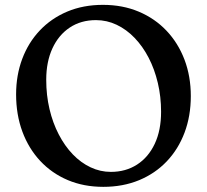

<svg xmlns="http://www.w3.org/2000/svg" viewBox="-20 -736 835 775"><path d="M395.6 -716.4Q474.8 -716.4 540 -689Q605.1 -661.6 652.1 -612Q699.1 -562.4 724.7 -495.2Q750.2 -427.9 750.2 -348.2Q750.2 -267.7 724.9 -200.6Q699.6 -133.5 652.9 -84.5Q606.2 -35.5 541.2 -8.6Q476.2 18.2 396.8 18.2Q318 18.2 253.3 -9.2Q188.7 -36.7 142.1 -86.7Q95.5 -136.7 70.2 -205Q45 -273.3 45 -355Q45 -432.4 69.7 -498.2Q94.4 -564.1 140.6 -613Q186.8 -661.9 251.4 -689.2Q316 -716.4 395.6 -716.4ZM630.2 -284.8Q630.2 -346 617 -401.4Q603.9 -456.9 579.9 -503.1Q555.9 -549.3 523.2 -583.2Q490.5 -617.2 450.9 -636Q411.3 -654.8 367.4 -654.8Q306.7 -654.8 261.6 -624.8Q216.4 -594.8 191.5 -540.6Q166.6 -486.4 166.6 -414Q166.6 -351.6 179.8 -295.7Q193 -239.7 217.2 -193.3Q241.3 -146.8 273.8 -113Q306.3 -79.2 345.5 -60.7Q384.6 -42.2 427.4 -42.2Q487.6 -42.2 533.3 -71.7Q579 -101.2 604.6 -155.5Q630.2 -209.9 630.2 -284.8Z"/></svg>

Font: Fraunces SuperSoft
Style: Regular
Weight: 900
Version: Version 1.000;[b76b70a41]